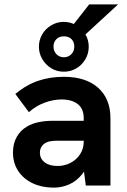

<svg xmlns="http://www.w3.org/2000/svg" viewBox="-20 -858 586 888"><path d="M376.8 0 367.2 -74.4V-311.4Q367.2 -355.2 339.6 -376.6Q312 -398 265 -398Q225.6 -398 185.2 -382.7Q144.8 -367.4 113.6 -339.2L50.8 -423.6Q102.6 -466.2 157.1 -484.5Q211.6 -502.8 275.2 -502.8Q377 -502.8 433.9 -451.9Q490.8 -401 490.8 -311.4V0ZM228.2 9.8Q174 9.8 131.3 -10.3Q88.6 -30.4 64.3 -67.2Q40 -104 40 -152.4Q40 -194.6 57.7 -225.2Q75.4 -255.8 104.4 -272.4Q128.6 -287 159.4 -293.2Q190.2 -299.4 224.8 -299.4H377.6V-207.2H242.8Q226.8 -207.2 211.5 -204.4Q196.2 -201.6 184.8 -193.4Q175.4 -186.4 170 -175.9Q164.6 -165.4 164.6 -152Q164.6 -123.8 186.7 -107.1Q208.8 -90.4 245.8 -90.4Q279 -90.4 306.5 -104.9Q334 -119.4 350.6 -144.8Q367.2 -170.2 367.2 -202.6L400.4 -137.2Q386.6 -85.4 360.3 -52.8Q334 -20.2 300.1 -5.2Q266.2 9.8 228.2 9.8ZM275.3 -526.4Q242.6 -526.4 216.6 -542.5Q190.6 -558.6 175.3 -585Q160 -611.4 160 -641.7Q160 -673.2 175.2 -699.2Q190.5 -725.2 217 -741Q243.6 -756.8 275.2 -756.8Q306.2 -756.8 332.5 -741.3Q358.8 -725.8 374.6 -699.7Q390.4 -673.6 390.4 -641.8Q390.4 -610 374.6 -583.5Q358.8 -556.9 332.9 -541.7Q306.9 -526.4 275.3 -526.4ZM275.5 -593.2Q296.4 -593.2 310 -607.4Q323.6 -621.6 323.6 -642.8Q323.6 -663.8 310.8 -676.9Q298 -690 275.5 -690Q253 -690 240.2 -676.3Q227.4 -662.5 227.4 -642.8Q227.4 -621.6 241 -607.4Q254.6 -593.2 275.5 -593.2ZM281.2 -695.6 392.6 -837.8H526.2L371.8 -695.6Z"/></svg>

Font: Hanken Grotesk
Style: Regular
Weight: 400
Designer: Alfredo Marco Pradil
Foundry: Hanken Design Co.
Version: Version 3.013